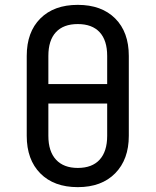

<svg xmlns="http://www.w3.org/2000/svg" viewBox="-20 -760 640 790"><path d="M300 10Q202 10 146 -46.5Q90 -103 90 -201V-530Q90 -628 146 -684Q202 -740 300 -740Q398 -740 454 -684Q510 -628 510 -530V-201Q510 -104 454 -47Q398 10 300 10ZM179 -414H421V-530Q421 -594 390 -627.5Q359 -661 300 -661Q241 -661 210 -627.5Q179 -594 179 -530ZM300 -69Q359 -69 390 -103Q421 -137 421 -201V-334H179V-201Q179 -137 210.5 -103Q242 -69 300 -69Z"/></svg>

Font: JetBrains Mono NL
Style: Regular
Weight: 400
Monospace: yes
Designer: Philipp Nurullin, Konstantin Bulenkov
Foundry: JetBrains
Version: Version 2.305; ttfautohint (v1.8.4.7-5d5b)